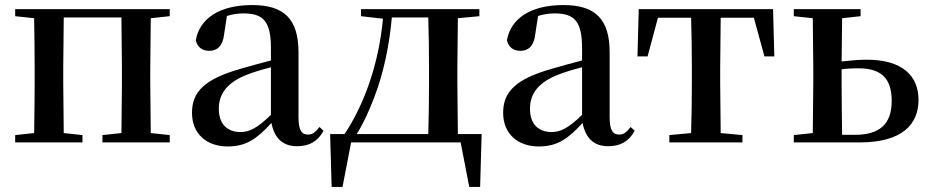

<svg xmlns="http://www.w3.org/2000/svg" viewBox="-20 -563 3668 759"><path d="M40 -499 115 -491C116 -435 117 -351 117 -296V-232C117 -177 116 -93 115 -37L40 -29V0H306V-29L232 -37L230 -232V-296L232 -494H460L462 -296V-232L460 -37L385 -29V0H651V-29L576 -37L574 -232V-296L576 -491L651 -499V-527H40Z M1154 15C1203 15 1236 -4 1259 -46L1243 -61C1225 -38 1214 -31 1198 -31C1173 -31 1160 -47 1160 -100V-356C1160 -488 1103 -543 977 -543C848 -543 769 -490 754 -404C760 -376 780 -362 808 -362C837 -362 861 -380 866 -428L877 -500C900 -507 921 -510 942 -510C1020 -510 1051 -480 1051 -372V-324C1010 -313 967 -302 931 -291C787 -250 739 -199 739 -117C739 -33 798 16 880 16C955 16 997 -16 1053 -77C1064 -19 1096 15 1154 15ZM1051 -109C996 -55 964 -41 931 -41C880 -41 845 -71 845 -133C845 -194 880 -238 957 -268C982 -278 1016 -288 1051 -297Z M1407 -499 1494 -489C1477 -309 1420 -150 1342 -33H1285L1291 176H1334L1368 0H1801L1835 176H1878L1884 -33H1790L1788 -232V-296L1790 -491L1875 -499V-527H1407ZM1673 -33H1390C1417 -75 1439 -125 1459 -177C1496 -273 1519 -382 1529 -494H1673C1675 -438 1676 -351 1676 -296V-232C1676 -176 1675 -90 1673 -33Z M2384 15C2433 15 2466 -4 2489 -46L2473 -61C2455 -38 2444 -31 2428 -31C2403 -31 2390 -47 2390 -100V-356C2390 -488 2333 -543 2207 -543C2078 -543 1999 -490 1984 -404C1990 -376 2010 -362 2038 -362C2067 -362 2091 -380 2096 -428L2107 -500C2130 -507 2151 -510 2172 -510C2250 -510 2281 -480 2281 -372V-324C2240 -313 2197 -302 2161 -291C2017 -250 1969 -199 1969 -117C1969 -33 2028 16 2110 16C2185 16 2227 -16 2283 -77C2294 -19 2326 15 2384 15ZM2281 -109C2226 -55 2194 -41 2161 -41C2110 -41 2075 -71 2075 -133C2075 -194 2110 -238 2187 -268C2212 -278 2246 -288 2281 -297Z M2711 0H2915V-29L2829 -37L2827 -232V-296L2829 -493H2960L3002 -340H3041L3036 -527H2505L2500 -340H2540L2581 -493H2712C2714 -437 2715 -351 2715 -296V-232C2715 -177 2714 -94 2712 -37L2626 -29V0Z M3118 0H3378C3547 0 3611 -72 3611 -168C3611 -262 3549 -327 3406 -327C3374 -327 3341 -324 3307 -320L3309 -491L3382 -499V-527H3118V-499L3193 -491L3195 -296V-232L3193 -37L3118 -29ZM3307 -289C3328 -292 3350 -293 3373 -293C3461 -293 3505 -256 3505 -164C3505 -71 3456 -30 3359 -30H3309C3308 -87 3307 -175 3307 -232Z"/></svg>

Font: Noto Serif JP SemiBold
Style: Regular
Weight: 600
Designer: Ryoko NISHIZUKA 西塚涼子 (kana & ideographs); Frank Grießhammer (Latin, Greek & Cyrillic); Wenlong ZHANG 张文龙 (bopomofo); San
Foundry: Adobe
Version: Version 2.001;hotconv 1.1.0;makeotfexe 2.6.0